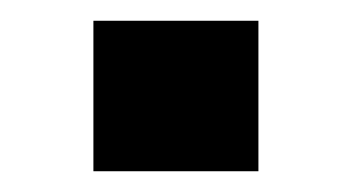

<svg xmlns="http://www.w3.org/2000/svg" viewBox="-20 -165 338 185"><path d="M70 0H229V-145H70Z"/></svg>

Font: Finlandica
Style: Bold
Weight: 700
Designer: Niklas Ekholm, Juho Hiilivirta, Jaakko Suomalainen
Foundry: Helsinki Type Studio
Version: Version 2.000;Glyphs 3.2 (3202)